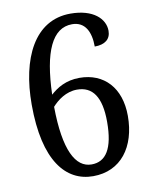

<svg xmlns="http://www.w3.org/2000/svg" viewBox="-83 -786 682 859"><g transform="rotate(-10 258.0 -357.0)"><path d="M271 10C397 10 470 -88 470 -229C470 -357 397 -434 286 -434C224 -434 183 -408 153 -381C159 -575 205 -676 295 -676C354 -676 378 -627 378 -560C425 -560 451 -581 451 -619C451 -673 400 -724 296 -724C132 -724 55 -562 55 -353C55 -97 147 10 271 10ZM273 -43C200 -43 154 -128 152 -326C176 -353 216 -384 266 -384C336 -384 374 -333 374 -219C374 -97 338 -43 273 -43Z"/></g></svg>

Font: Noto Serif Armenian SemiCondensed
Style: Regular
Weight: 400
Width: 4
Designer: Monotype Design Team
Foundry: Monotype Imaging Inc.
Version: Version 2.008